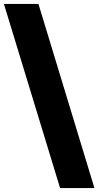

<svg xmlns="http://www.w3.org/2000/svg" viewBox="-27 -728 504 984"><path d="M281 236 -7 -708H170L457 236Z"/></svg>

Font: Martel Sans Heavy
Style: Regular
Weight: 900
Designer: Dan Reynolds and Mathieu Réguer
Foundry: Dan Reynolds and Mathieu Réguer
Version: Version 1.001;PS 001.001;hotconv 1.0.70;makeotf.lib2.5.58329